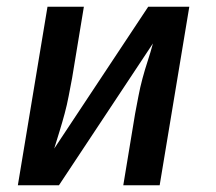

<svg xmlns="http://www.w3.org/2000/svg" viewBox="-20 -550 640 570"><path d="M33 0 121 -530H229L194 -318Q189 -292 184 -265.5Q179 -239 172 -213Q165 -187 157 -161Q149 -135 141 -109L420 -530H542L454 0H346L381 -212Q386 -238 391 -264.5Q396 -291 403 -317Q410 -343 418.5 -369Q427 -395 434 -421L155 0Z"/></svg>

Font: Iosevka Slab SmBdExObl
Style: Regular
Weight: 600
Width: 7
Italic angle: -9°
Monospace: yes
Designer: Belleve Invis
Foundry: Belleve Invis
Version: Version 11.1.0; ttfautohint (v1.8.3)